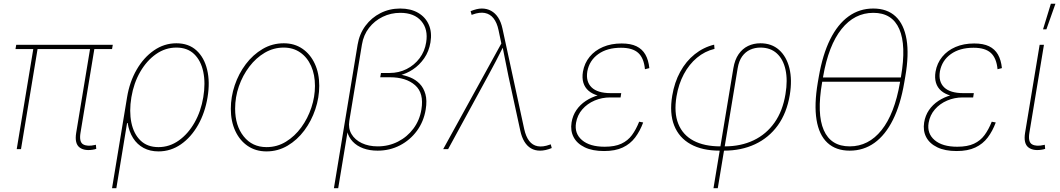

<svg xmlns="http://www.w3.org/2000/svg" viewBox="-20 -780 5545 1004"><path d="M474.6 1Q424.3 11.7 396.7 -8.5Q369.1 -28.8 378.4 -85.4L452.6 -534.2H475.1L400.9 -85.4Q393.1 -37.6 415 -25.1Q437 -12.7 477.1 -22Q480.5 -22.9 479.2 -22.7Q478 -22.5 481.4 -22.9L483.4 -1.5Q481.4 -1 479.2 -0.5Q477.1 0 474.6 1ZM67.4 0 155.8 -534.2H178.2L89.8 0ZM61 -523.4 64.9 -545.9H569.8L565.9 -523.4Z M565.9 204.1 644.5 -271.5Q657.7 -352.1 694.6 -415.8Q731.4 -479.5 785.2 -516.6Q838.9 -553.7 902.3 -553.7Q966.3 -553.7 1007.1 -516.6Q1047.9 -479.5 1063.2 -415.5Q1078.6 -351.6 1065.4 -271.5Q1052.2 -190.9 1015.9 -126.7Q979.5 -62.5 926.3 -25.4Q873 11.7 808.6 11.7Q764.6 11.7 731 -6.3Q697.3 -24.4 676 -57.9Q654.8 -91.3 647.5 -136.7H644.5L588.4 204.1ZM808.6 -10.7Q866.2 -10.7 914.8 -45.2Q963.4 -79.6 997.1 -138.7Q1030.8 -197.8 1043 -271.5Q1055.2 -345.2 1043 -404.1Q1030.8 -462.9 995.4 -497.1Q960 -531.2 902.3 -531.2Q844.7 -531.2 795.9 -497.1Q747.1 -462.9 713.1 -404.1Q679.2 -345.2 667 -271.5Q654.8 -197.8 667 -138.7Q679.2 -79.6 714.8 -45.2Q750.5 -10.7 808.6 -10.7Z M1373.5 11.7Q1317.4 11.7 1275.4 -16.8Q1233.4 -45.4 1210.2 -95.7Q1187 -146 1187 -210.9Q1187 -273.4 1207.5 -334.2Q1228 -395 1265.4 -444.6Q1302.7 -494.1 1353.3 -523.9Q1403.8 -553.7 1463.9 -553.7Q1520 -553.7 1561.5 -525.1Q1603 -496.6 1626.2 -446.5Q1649.4 -396.5 1649.4 -331.5Q1649.4 -269.5 1628.9 -208.5Q1608.4 -147.5 1571.3 -97.7Q1534.2 -47.9 1483.6 -18.1Q1433.1 11.7 1373.5 11.7ZM1374 -10.7Q1429.2 -10.7 1475.3 -39.1Q1521.5 -67.4 1555.4 -114Q1589.4 -160.6 1608.2 -217.3Q1627 -273.9 1627 -330.6Q1627 -389.6 1606.9 -434.8Q1586.9 -480 1550 -505.6Q1513.2 -531.2 1463.4 -531.2Q1410.6 -531.2 1364.7 -504.4Q1318.8 -477.5 1283.9 -431.6Q1249 -385.7 1229.2 -328.9Q1209.5 -272 1209.5 -211.9Q1209.5 -123 1254.2 -66.9Q1298.8 -10.7 1374 -10.7Z M1726.1 204.1 1850.1 -546.9Q1859.4 -602.5 1890.9 -645Q1922.4 -687.5 1969.5 -711.4Q2016.6 -735.4 2072.8 -735.4Q2127.9 -735.4 2166.5 -712.9Q2205.1 -690.4 2222.4 -650.6Q2239.7 -610.8 2231 -558.6Q2223.1 -511.2 2198.2 -475.3Q2173.3 -439.5 2138.9 -416.7Q2104.5 -394 2067.9 -385.7L2068.8 -390.6Q2098.1 -386.2 2126 -374.8Q2153.8 -363.3 2174.6 -342Q2195.3 -320.8 2204.6 -287.6Q2213.9 -254.4 2206.1 -207.5Q2195.8 -144.5 2160.2 -95.9Q2124.5 -47.4 2071.3 -19.8Q2018.1 7.8 1954.6 7.8Q1912.6 7.8 1879.4 -4.4Q1846.2 -16.6 1824.5 -39.6Q1802.7 -62.5 1794.9 -94.2L1800.3 -108.4L1748.5 204.1ZM1955.1 -14.6Q2012.2 -14.6 2060.8 -39.3Q2109.4 -64 2141.8 -107.4Q2174.3 -150.9 2183.6 -207.5Q2197.8 -293 2150.6 -334.5Q2103.5 -376 2018.6 -376H1968.3L1972.2 -398.4H2017.1Q2065.4 -398.4 2106.2 -418.9Q2147 -439.5 2174.1 -475.6Q2201.2 -511.7 2208.5 -558.6Q2219.7 -627 2182.9 -669.9Q2146 -712.9 2073.2 -712.9Q2023.9 -712.9 1981.2 -692.1Q1938.5 -671.4 1909.7 -634.3Q1880.9 -597.2 1872.6 -546.9L1806.6 -147.9Q1800.3 -108.9 1818.1 -78.9Q1835.9 -48.8 1871.8 -31.7Q1907.7 -14.6 1955.1 -14.6Z M2297.4 0 2601.6 -552.7 2586.9 -622.6Q2578.6 -662.1 2560.5 -684.6Q2542.5 -707 2515.1 -712.2Q2487.8 -717.3 2451.7 -704.1L2446.3 -702.1L2440.9 -721.7Q2458 -728.5 2471.9 -731.9Q2485.8 -735.4 2499.5 -735.4Q2526.4 -735.4 2548.1 -723.4Q2569.8 -711.4 2585 -688.2Q2600.1 -665 2607.4 -630.9L2721.2 -105Q2730 -65.4 2747.3 -43Q2764.6 -20.5 2791.5 -15.4Q2818.4 -10.3 2854.5 -23.4L2859.9 -25.4L2865.2 -5.9Q2848.6 1 2833.3 4.4Q2817.9 7.8 2804.2 7.8Q2777.3 7.8 2756.8 -4.2Q2736.3 -16.1 2722.2 -39.3Q2708 -62.5 2700.7 -96.7L2638.7 -381.8Q2630.4 -420.9 2623 -460Q2615.7 -499 2607.4 -538.1H2612.8Q2593.3 -499 2573 -460Q2552.7 -420.9 2531.2 -381.8L2323.2 0Z M3138.7 9.8Q3077.6 9.8 3037.4 -9.8Q2997.1 -29.3 2979.5 -63Q2961.9 -96.7 2968.8 -139.6Q2974.6 -175.8 2993.9 -204.1Q3013.2 -232.4 3043 -252.2Q3072.8 -272 3110.1 -282.5Q3147.5 -293 3189.5 -293H3228.5L3225.1 -270.5H3170.4Q3127.4 -270.5 3089.1 -254.2Q3050.8 -237.8 3024.9 -208Q2999 -178.2 2992.2 -137.7Q2982.9 -82 3023.4 -47.4Q3064 -12.7 3142.1 -12.7Q3195.3 -12.7 3229.2 -28.6Q3263.2 -44.4 3284.7 -73.7Q3306.2 -103 3322.3 -143.6L3343.3 -139.6Q3326.7 -94.7 3301.3 -61Q3275.9 -27.3 3236.6 -8.8Q3197.3 9.8 3138.7 9.8ZM3186 -270.5Q3142.1 -270.5 3109.9 -279.3Q3077.6 -288.1 3057.9 -305.2Q3038.1 -322.3 3030.5 -347.4Q3022.9 -372.6 3028.3 -405.3Q3036.1 -449.7 3063.2 -482.9Q3090.3 -516.1 3133.1 -534.4Q3175.8 -552.7 3230.5 -552.7Q3277.8 -552.7 3308.1 -538.1Q3338.4 -523.4 3354.7 -494.9Q3371.1 -466.3 3375.5 -423.8L3352.5 -418Q3347.2 -476.1 3317.6 -503.2Q3288.1 -530.3 3227.1 -530.3Q3154.8 -530.3 3108.4 -497.1Q3062 -463.9 3051.3 -407.2Q3042.5 -353.5 3073.5 -323.2Q3104.5 -293 3173.8 -293H3228.5L3225.1 -270.5Z M3710.9 204.1 3814.9 -423.3Q3822.3 -467.8 3842.3 -496.6Q3862.3 -525.4 3891.6 -539.6Q3920.9 -553.7 3956.5 -553.7Q4015.1 -553.7 4054 -519Q4092.8 -484.4 4107.9 -423.6Q4123 -362.8 4109.9 -283.2Q4094.2 -189.5 4047.4 -124.5Q4000.5 -59.6 3928.5 -25.9Q3856.4 7.8 3765.6 7.8H3743.2Q3652.3 7.8 3591.6 -25.9Q3530.8 -59.6 3505.4 -123.8Q3480 -188 3495.1 -279.3Q3506.8 -349.6 3537.1 -404.8Q3567.4 -460 3612.8 -496.3Q3658.2 -532.7 3714.4 -546.4L3716.3 -524.4Q3665.5 -512.2 3624.5 -478Q3583.5 -443.8 3555.9 -392.1Q3528.3 -340.3 3517.6 -275.9Q3503.4 -190.9 3526.9 -132.6Q3550.3 -74.2 3606.4 -44.4Q3662.6 -14.6 3747.1 -14.6H3769.5Q3854.5 -14.6 3920.9 -46.4Q3987.3 -78.1 4030.3 -139.2Q4073.2 -200.2 4087.4 -288.1Q4099.6 -360.8 4087.6 -415.5Q4075.7 -470.2 4042.2 -500.7Q4008.8 -531.2 3956.5 -531.2Q3927.2 -531.2 3902.6 -520Q3877.9 -508.8 3860.8 -485.1Q3843.8 -461.4 3837.4 -423.3L3733.4 204.1Z M4423.3 7.8Q4351.1 7.8 4306.9 -33.2Q4262.7 -74.2 4249.8 -153.6Q4236.8 -232.9 4256.3 -348.1L4261.7 -379.4Q4281.7 -494.6 4321 -574Q4360.4 -653.3 4417.2 -694.3Q4474.1 -735.4 4546.4 -735.4Q4619.1 -735.4 4663.1 -694.3Q4707 -653.3 4720.5 -574Q4733.9 -494.6 4713.9 -379.4L4708.5 -348.1Q4689 -232.9 4649.4 -153.6Q4609.9 -74.2 4553 -33.2Q4496.1 7.8 4423.3 7.8ZM4423.3 -14.6Q4522 -14.6 4589.8 -99.6Q4657.7 -184.6 4686 -348.1L4691.4 -379.4Q4719.7 -543 4682.6 -627.9Q4645.5 -712.9 4546.9 -712.9Q4448.2 -712.9 4380.4 -627.9Q4312.5 -543 4284.2 -379.4L4278.8 -348.1Q4250.5 -184.6 4287.6 -99.6Q4324.7 -14.6 4423.3 -14.6ZM4268.1 -352.5 4271.5 -375H4702.1L4698.7 -352.5Z M4982.4 9.8Q4921.4 9.8 4881.1 -9.8Q4840.8 -29.3 4823.2 -63Q4805.7 -96.7 4812.5 -139.6Q4818.4 -175.8 4837.6 -204.1Q4856.9 -232.4 4886.7 -252.2Q4916.5 -272 4953.9 -282.5Q4991.2 -293 5033.2 -293H5072.3L5068.8 -270.5H5014.2Q4971.2 -270.5 4932.9 -254.2Q4894.5 -237.8 4868.7 -208Q4842.8 -178.2 4835.9 -137.7Q4826.7 -82 4867.2 -47.4Q4907.7 -12.7 4985.8 -12.7Q5039.1 -12.7 5073 -28.6Q5106.9 -44.4 5128.4 -73.7Q5149.9 -103 5166 -143.6L5187 -139.6Q5170.4 -94.7 5145 -61Q5119.6 -27.3 5080.3 -8.8Q5041 9.8 4982.4 9.8ZM5029.8 -270.5Q4985.8 -270.5 4953.6 -279.3Q4921.4 -288.1 4901.6 -305.2Q4881.8 -322.3 4874.3 -347.4Q4866.7 -372.6 4872.1 -405.3Q4879.9 -449.7 4907 -482.9Q4934.1 -516.1 4976.8 -534.4Q5019.5 -552.7 5074.2 -552.7Q5121.6 -552.7 5151.9 -538.1Q5182.1 -523.4 5198.5 -494.9Q5214.8 -466.3 5219.2 -423.8L5196.3 -418Q5190.9 -476.1 5161.4 -503.2Q5131.8 -530.3 5070.8 -530.3Q4998.5 -530.3 4952.1 -497.1Q4905.8 -463.9 4895 -407.2Q4886.2 -353.5 4917.2 -323.2Q4948.2 -293 5017.6 -293H5072.3L5068.8 -270.5Z M5436.5 1Q5386.2 11.7 5358.6 -8.5Q5331.1 -28.8 5340.3 -85.4L5416.5 -545.9H5439L5362.8 -85.4Q5355 -37.6 5377 -25.1Q5398.9 -12.7 5439 -22Q5442.4 -22.9 5441.2 -22.7Q5439.9 -22.5 5443.4 -22.9L5445.3 -1.5Q5443.4 -1 5441.2 -0.5Q5439 0 5436.5 1ZM5434.1 -626.5 5475.1 -760.3H5499L5451.7 -626.5Z"/></svg>

Font: Inter Thin
Style: Italic
Weight: 250
Italic angle: -9.3988°
Designer: Rasmus Andersson
Foundry: rsms
Version: Version 4.001;git-66647c0bb